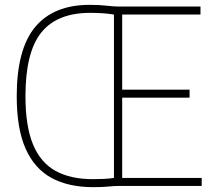

<svg xmlns="http://www.w3.org/2000/svg" viewBox="-20 -767 869 792"><path d="M364 5Q262.5 5 192.2 -33.2Q122 -71.5 85.5 -154Q49 -236.5 49 -370Q49 -564.5 125.2 -655.8Q201.5 -747 350 -747Q391.5 -747 420 -743.5Q448.5 -740 470 -740H807V-707H484V-397H762V-364H484V-33H812V0H473Q450.5 0 426.8 2.5Q403 5 364 5ZM363 -28Q386.5 -28 407.8 -29Q429 -30 450 -33V-707Q425.5 -711 400.8 -712.5Q376 -714 352 -714Q215.5 -714 150.2 -632.8Q85 -551.5 85 -370Q85 -246.5 116.2 -171.2Q147.5 -96 209.2 -62Q271 -28 363 -28Z"/></svg>

Font: Encode Sans Condensed Thin
Style: Regular
Weight: 100
Width: 3
Designer: Multiple Designers
Foundry: Impallari Type
Version: Version 3.000; ttfautohint (v1.8.3) -l 8 -r 50 -G 200 -x 14 